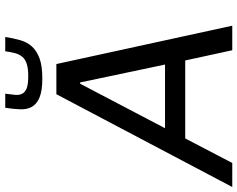

<svg xmlns="http://www.w3.org/2000/svg" viewBox="-136 -820 928 751"><g transform="rotate(-90 328.5 -444.0)"><path d="M0 0ZM508 0 468 -184H163L67 0H-27L336 -688H454L604 0ZM382 -595H377L203 -263H452ZM276 -743ZM560 -888Q555 -857 547.5 -830Q540 -803 523 -784Q506 -765 476.5 -754Q447 -743 398 -743Q349 -743 323 -754Q297 -765 286.5 -784Q276 -803 277 -830Q278 -857 283 -888H338Q335 -866 333.5 -849.5Q332 -833 338 -821.5Q344 -810 359.5 -804Q375 -798 406 -798Q437 -798 455 -804Q473 -810 482.5 -821.5Q492 -833 496.5 -849.5Q501 -866 504 -888Z"/></g></svg>

Font: Azeri Sans
Style: Italic
Weight: 400
Designer: Hector Gatti & Omnibus-Type (original fonts) / Cristiano Sobral (main changes and remastering)
Foundry: Omnibus-Type
Version: Version 0.07;August 21, 2020;FontCreator 13.0.0.2681 64-bit;